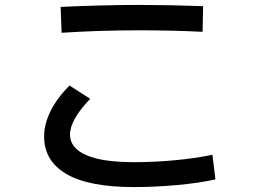

<svg xmlns="http://www.w3.org/2000/svg" viewBox="-20 -747 1040 779"><path d="M226 -719Q399 -727 547 -727Q666 -727 804 -722L802 -618Q677 -624 544 -624Q381 -624 230 -614ZM159 -193Q159 -244 185.5 -297Q212 -350 262 -400L346 -346Q264 -261 264 -201Q264 -147 329 -118Q394 -89 524 -89Q603 -89 686 -96.5Q769 -104 842 -119L854 -19Q786 -4 696.5 4Q607 12 524 12Q340 12 249.5 -41Q159 -94 159 -193Z"/></svg>

Font: IBM Plex Sans JP Medm
Style: Regular
Weight: 500
Designer: Mike Abbink; Paul van der Laan; Pieter van Rosmalen; Wujin Sim; Yejin Wi; Jinhee Kim; Boomi Park; Yona Kim; Kichan Ma
Foundry: Sandoll Inc.
Version: Version 1.002